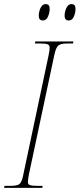

<svg xmlns="http://www.w3.org/2000/svg" viewBox="-38 -916 388 936"><path d="M-18 0 -16 -10H14Q43 -10 55 -17.5Q67 -25 74 -57L199 -647Q202 -661 203 -669.5Q204 -678 204 -684Q204 -696 194 -700Q184 -704 161 -704H132L134 -714H320L318 -704H288Q260 -704 247.5 -695Q235 -686 227 -649L103 -66Q101 -56 99.5 -45Q98 -34 98 -29Q98 -16 109.5 -13Q121 -10 143 -10H170L168 0ZM296 -816Q288 -816 282.5 -821Q277 -826 277 -842Q277 -851 280.5 -864Q284 -877 291.5 -886.5Q299 -896 311 -896Q320 -896 325 -891Q330 -886 330 -870Q330 -854 322 -835Q314 -816 296 -816ZM170 -816Q162 -816 156.5 -821Q151 -826 151 -842Q151 -851 154.5 -864Q158 -877 165.5 -886.5Q173 -896 185 -896Q194 -896 199 -891Q204 -886 204 -872Q204 -854 196 -835Q188 -816 170 -816Z"/></svg>

Font: Noto Serif Display ExtraCondensed Thin
Style: Italic
Weight: 100
Width: 2
Italic angle: -12°
Designer: Monotype Design Team
Foundry: Monotype Imaging Inc.
Version: Version 2.009